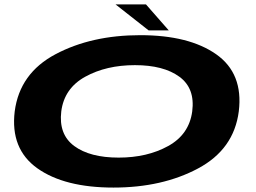

<svg xmlns="http://www.w3.org/2000/svg" viewBox="-20 -841 1158 868"><path d="M493 7Q713.5 7 875.5 -79.5Q1037.5 -166 1059.5 -337.5Q1080.5 -509 957.5 -595.5Q834.5 -682 614 -682Q393.5 -682 231.2 -596Q69 -510 46.5 -337.5Q26 -167.5 148.8 -80.2Q271.5 7 493 7ZM516.5 -128.5Q386.5 -128.5 315.5 -181Q244.5 -233.5 257 -337.5Q270.5 -442 365.5 -494.2Q460.5 -546.5 590 -546.5Q719 -546.5 790.8 -494.2Q862.5 -442 849 -337.5Q835 -233 740.2 -180.8Q645.5 -128.5 516.5 -128.5ZM652 -703.5H743L640 -821H502.5Z"/></svg>

Font: Anybody ExtraExpanded
Style: Bold Italic
Weight: 700
Width: 8
Italic angle: -10°
Version: Version 1.113;gftools[0.9.25]